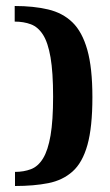

<svg xmlns="http://www.w3.org/2000/svg" viewBox="-20 -549 366 640"><path d="M29 -529Q92 -529 140.5 -517.5Q189 -506 221.5 -474.5Q254 -443 271 -383Q288 -323 288 -225Q288 -125 271.5 -66Q255 -7 222 22.5Q189 52 141 61.5Q93 71 30 71V24Q59 24 83 15Q107 6 123.5 -21Q140 -48 148.5 -97.5Q157 -147 157 -227Q157 -308 148.5 -357.5Q140 -407 123.5 -433Q107 -459 83 -468Q59 -477 29 -477Z"/></svg>

Font: Genos SemiBold
Style: Regular
Weight: 600
Designer: Robert E. Leuschke
Foundry: Robert E. Leuschke
Version: Version 1.010